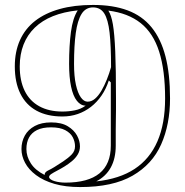

<svg xmlns="http://www.w3.org/2000/svg" viewBox="-20 -743 749 778"><path d="M305 15Q245 15 200.5 2Q156 -11 126 -33.5Q96 -56 81.5 -83.5Q67 -111 67 -139Q67 -169 80.5 -193.5Q94 -218 121 -232.5Q148 -247 187 -247Q229 -247 254.5 -231.5Q280 -216 292 -194Q304 -172 304 -150Q304 -132 295 -117Q286 -102 271.5 -90Q257 -78 241.5 -68.5Q226 -59 211.5 -51.5Q197 -44 188 -38Q179 -32 179 -26Q179 -21 185 -16.5Q191 -12 201 -9Q211 -6 222.5 -4.5Q234 -3 245 -3Q337 -3 383 -40.5Q429 -78 429 -153Q429 -169 429 -202Q429 -235 429 -274.5Q429 -314 429 -350.5Q429 -387 429 -409L421 -417Q410 -383 391.5 -356Q373 -329 348.5 -310Q324 -291 295 -281Q266 -271 233 -271Q171 -271 128 -294.5Q85 -318 62.5 -363.5Q40 -409 40 -474Q40 -534 61 -580.5Q82 -627 122.5 -658.5Q163 -690 222 -706.5Q281 -723 357 -723Q438 -723 497 -701Q556 -679 594 -632.5Q632 -586 650.5 -514.5Q669 -443 669 -344Q669 -239 633 -158Q597 -77 517 -31Q437 15 305 15ZM335 -331Q351 -331 365 -343Q379 -355 391 -375.5Q403 -396 413 -421Q423 -446 430 -471Q430 -558 424 -611Q418 -664 402.5 -688.5Q387 -713 357 -713Q327 -713 310.5 -686.5Q294 -660 287 -609Q280 -558 280 -484Q280 -434 287.5 -400Q295 -366 307.5 -348.5Q320 -331 335 -331ZM327 -315Q307 -315 291.5 -334.5Q276 -354 268 -392Q260 -430 260 -484Q260 -558 267.5 -614Q275 -670 295 -701Q238 -695 194.5 -677.5Q151 -660 121 -631Q91 -602 75.5 -562.5Q60 -523 60 -474Q60 -416 80 -375Q100 -334 139 -312.5Q178 -291 233 -291Q259 -291 283.5 -296Q308 -301 327 -315ZM87 -139Q87 -109 105 -81Q123 -53 161 -34Q161 -35 161 -35Q161 -35 161 -36Q161 -46 177.5 -53.5Q194 -61 236 -89Q257 -103 270.5 -117Q284 -131 284 -150Q284 -169 275 -186.5Q266 -204 244.5 -215.5Q223 -227 187 -227Q152 -227 130 -216Q108 -205 97.5 -185.5Q87 -166 87 -139ZM370 -8Q464 -18 525.5 -58.5Q587 -99 618 -170.5Q649 -242 649 -344Q649 -458 625 -533.5Q601 -609 550 -649.5Q499 -690 419 -700Q431 -682 437.5 -644Q444 -606 447 -534.5Q450 -463 450 -344Q450 -317 450 -298.5Q450 -280 449.5 -261.5Q449 -243 449 -217.5Q449 -192 449 -153Q449 -101 429 -64.5Q409 -28 370 -8Z"/></svg>

Font: Kalnia Glaze Thin
Style: Bold
Weight: 700
Version: Version 1.110